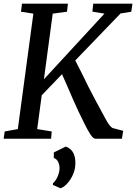

<svg xmlns="http://www.w3.org/2000/svg" viewBox="-24 -763 748 1056"><path d="M-4 0 2 -40 74 -53 159.5 -688 91.5 -698.5 97 -743H349.5L344.5 -698.5L266 -688L217.5 -327L550.5 -688L484 -699L489 -743H704.5L698 -698.5L639 -689L390 -430.5Q405 -402.5 424.8 -362.2Q444.5 -322 464.2 -282.2Q484 -242.5 498.5 -216.5Q538 -143.5 558.2 -106Q578.5 -68.5 594.5 -59L653.5 -43.5L646.5 0H500.5Q488 -1 473 -24Q458 -47 441 -81.8Q424 -116.5 406 -153.5Q392.5 -182 377 -217.8Q361.5 -253.5 346 -289.5Q330.5 -325.5 317 -355L205.5 -239L180.5 -53L260.5 -40L257 0ZM267 254 267.5 244.5Q281.5 233.5 292.8 208Q304 182.5 303.5 160Q303 141.5 295 126Q287 110.5 272 106V75.5L338 43Q368 55 379.8 79.2Q391.5 103.5 390.5 137Q390 170 376.5 199.2Q363 228.5 344 248.2Q325 268 308.5 272.5Z"/></svg>

Font: Merriweather
Style: Italic
Weight: 400
Italic angle: -7.8°
Designer: Eben Sorkin
Foundry: Eben Sorkin
Version: Version 2.100